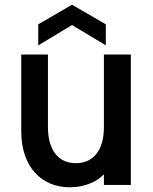

<svg xmlns="http://www.w3.org/2000/svg" viewBox="-20 -783 649 813"><path d="M534 0V-552H420V-245C420 -144 373 -92 301 -92C230 -92 183 -144 183 -245V-552H70V-227C70 -73 159 10 275 10C333 10 387 -10 420 -45V0ZM142 -591 285 -677 428 -591V-680L285 -763L142 -680Z"/></svg>

Font: Malmofest Medium
Style: Regular
Weight: 500
Designer: Jonny Pinhorn (Poppins), Kolossal
Version: Version 1.004;Glyphs 3.1.2 (3151)